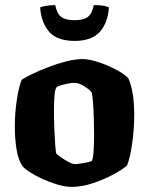

<svg xmlns="http://www.w3.org/2000/svg" viewBox="-20 -731 583 751"><path d="M261 0Q235 0 205 -9Q175 -18 146.5 -31Q118 -44 97 -57.5Q76 -71 68 -81Q51 -106 44.5 -148Q38 -190 38 -234Q38 -290 46 -342Q54 -394 65 -419Q78 -428 106 -441.5Q134 -455 169 -468.5Q204 -482 239.5 -491Q275 -500 303 -500Q322 -500 348 -493Q374 -486 401 -474.5Q428 -463 449.5 -450Q471 -437 482 -425Q505 -373 505 -282Q505 -225 497 -169.5Q489 -114 477 -84Q461 -69 425 -49.5Q389 -30 345 -15Q301 0 261 0ZM274 -89Q281 -89 303.5 -92.5Q326 -96 339 -101Q344 -110 346 -138.5Q348 -167 348 -201Q348 -231 347 -268Q346 -305 343.5 -334Q341 -363 338 -370Q332 -379 310.5 -393Q289 -407 271 -407Q257 -407 235.5 -402Q214 -397 202 -391Q195 -383 193 -356Q191 -329 191 -296Q191 -264 192.5 -227.5Q194 -191 196 -163Q198 -135 201 -129Q204 -126 218 -116Q232 -106 248 -97.5Q264 -89 274 -89ZM272 -571Q203 -571 172 -607Q141 -643 137 -702Q143 -705 159.5 -708Q176 -711 196 -711Q203 -677 220 -664.5Q237 -652 272 -652Q306 -652 323 -664.5Q340 -677 347 -711Q374 -711 387.5 -708Q401 -705 406 -702Q402 -642 370.5 -606.5Q339 -571 272 -571Z"/></svg>

Font: Texturina ExtraBold
Style: Regular
Weight: 800
Designer: Guillermo Torres Carreño
Foundry: Omnibus-Type
Version: Version 1.002; ttfautohint (v1.8.3)